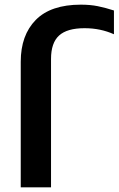

<svg xmlns="http://www.w3.org/2000/svg" viewBox="-20 -804 509 824"><path d="M199 -551V0H69V-539Q69 -653 133.5 -718.5Q198 -784 327 -784Q367 -784 399.5 -777.5Q432 -771 469 -759V-657Q411 -683 343 -683Q268 -683 233.5 -651.5Q199 -620 199 -551Z"/></svg>

Font: Unbounded Variable
Style: Regular
Weight: 400
Designer: Luke Prowse, Jean-Baptiste Morizot, Fátima Lázaro, Florian Runge
Foundry: NaN
Version: Version 1.600;FEAKit 1.0